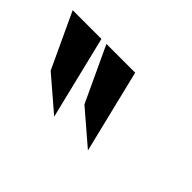

<svg xmlns="http://www.w3.org/2000/svg" viewBox="-184 -924 543 543"><g transform="rotate(45 88.0 -652.0)"><path d="M-131 -777 -54 -612 45 -527 -16 -777ZM4 -777 81 -612 180 -527 119 -777Z"/></g></svg>

Font: Charger EcoBlack
Style: OpObl
Weight: 1000
Designer: Jasper
Foundry: Cannot Into Space Fonts
Version: Version 1.1